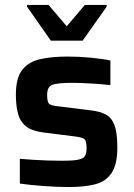

<svg xmlns="http://www.w3.org/2000/svg" viewBox="-20 -746 539 774"><path d="M258 8Q212 8 156.5 4Q101 0 60 -6V-106Q80 -104 109.5 -102Q139 -100 171.5 -99Q204 -98 230 -98Q276 -98 296.5 -102.5Q317 -107 323 -118Q329 -129 329 -149Q329 -179 319.5 -186Q310 -193 274 -197L155 -212Q108 -218 84.5 -237Q61 -256 52.5 -288Q44 -320 44 -364Q44 -433 70.5 -465.5Q97 -498 144 -508Q191 -518 252 -518Q297 -518 345.5 -513.5Q394 -509 425 -502V-403Q389 -407 346 -409.5Q303 -412 271 -412Q214 -412 192 -404.5Q170 -397 170 -364Q170 -336 177.5 -328Q185 -320 218 -317L347 -301Q382 -297 405.5 -285Q429 -273 441 -242.5Q453 -212 453 -152Q453 -82 429 -47.5Q405 -13 361.5 -2.5Q318 8 258 8ZM185 -582 89 -719V-726H176L249 -640L322 -726H410V-719L313 -582Z"/></svg>

Font: Saira SemiBold
Style: Regular
Weight: 600
Designer: Hector Gatti with collaboration of the Omnibus-Type team
Foundry: Omnibus-Type
Version: Version 1.100; ttfautohint (v1.8.3)